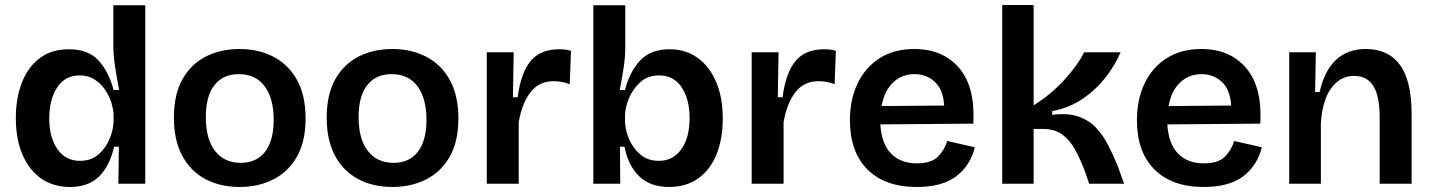

<svg xmlns="http://www.w3.org/2000/svg" viewBox="-20 -731 5700 764"><path d="M259 13Q192 13 143.5 -21Q95 -55 69 -117Q43 -179 43 -262Q43 -340 67 -402Q91 -464 138 -499.5Q185 -535 254 -535Q332 -535 372.5 -490Q413 -445 432 -373H454Q445 -419 438 -465.5Q431 -512 431 -545V-710H558V0H451L453 -147H434Q416 -69 373.5 -28Q331 13 259 13ZM298 -91Q343 -91 372.5 -117Q402 -143 417 -180.5Q432 -218 432 -252V-269Q432 -293 423.5 -321Q415 -349 398 -374Q381 -399 356 -415Q331 -431 297 -431Q239 -431 207.5 -383Q176 -335 176 -260Q176 -184 208.5 -137.5Q241 -91 298 -91Z M934 13Q856 13 797 -18.5Q738 -50 705 -111.5Q672 -173 672 -263Q672 -355 706 -415.5Q740 -476 799 -506Q858 -536 933 -536Q1009 -536 1068.5 -505Q1128 -474 1162 -412.5Q1196 -351 1196 -260Q1196 -168 1161.5 -107.5Q1127 -47 1067.5 -17Q1008 13 934 13ZM938 -83Q1001 -83 1035 -127.5Q1069 -172 1069 -254Q1069 -339 1033.5 -387.5Q998 -436 930 -436Q868 -436 833.5 -392.5Q799 -349 799 -265Q799 -177 836 -130Q873 -83 938 -83Z M1542 13Q1464 13 1405 -18.5Q1346 -50 1313 -111.5Q1280 -173 1280 -263Q1280 -355 1314 -415.5Q1348 -476 1407 -506Q1466 -536 1541 -536Q1617 -536 1676.5 -505Q1736 -474 1770 -412.5Q1804 -351 1804 -260Q1804 -168 1769.5 -107.5Q1735 -47 1675.5 -17Q1616 13 1542 13ZM1546 -83Q1609 -83 1643 -127.5Q1677 -172 1677 -254Q1677 -339 1641.5 -387.5Q1606 -436 1538 -436Q1476 -436 1441.5 -392.5Q1407 -349 1407 -265Q1407 -177 1444 -130Q1481 -83 1546 -83Z M1917 0V-523H2024L2021 -344H2040Q2052 -439 2090.5 -487Q2129 -535 2206 -535Q2216 -535 2226.5 -534Q2237 -533 2252 -529L2247 -396Q2232 -402 2215 -405Q2198 -408 2184 -408Q2125 -408 2091 -364Q2057 -320 2044 -245V0Z M2642 13Q2567 13 2523 -30Q2479 -73 2465 -147H2447L2448 0H2341V-710H2468V-541Q2468 -504 2461.5 -461Q2455 -418 2446 -373H2467Q2485 -444 2526.5 -489.5Q2568 -535 2644 -535Q2709 -535 2756.5 -500.5Q2804 -466 2830 -404Q2856 -342 2856 -259Q2856 -178 2831 -116.5Q2806 -55 2758 -21Q2710 13 2642 13ZM2602 -91Q2658 -91 2691 -137Q2724 -183 2724 -261Q2724 -336 2692.5 -383.5Q2661 -431 2603 -431Q2558 -431 2528 -404Q2498 -377 2482.5 -339.5Q2467 -302 2467 -269V-252Q2467 -218 2482 -180.5Q2497 -143 2527 -117Q2557 -91 2602 -91Z M2971 0V-523H3078L3075 -344H3094Q3106 -439 3144.5 -487Q3183 -535 3260 -535Q3270 -535 3280.5 -534Q3291 -533 3306 -529L3301 -396Q3286 -402 3269 -405Q3252 -408 3238 -408Q3179 -408 3145 -364Q3111 -320 3098 -245V0Z M3628 13Q3501 13 3431.5 -57Q3362 -127 3362 -252Q3362 -335 3392.5 -399Q3423 -463 3480.5 -499.5Q3538 -536 3618 -536Q3732 -536 3796.5 -460.5Q3861 -385 3853 -239L3483 -236Q3488 -158 3526 -119.5Q3564 -81 3628 -81Q3687 -81 3713 -108.5Q3739 -136 3749 -170L3859 -145Q3841 -72 3785 -29.5Q3729 13 3628 13ZM3619 -436Q3569 -436 3534 -403Q3499 -370 3488 -309L3737 -311Q3733 -375 3699.5 -405.5Q3666 -436 3619 -436Z M3968 0V-711H4093V-312Q4161 -354 4214.5 -412.5Q4268 -471 4294 -523H4439Q4417 -471 4378 -421.5Q4339 -372 4286 -336.5Q4233 -301 4167 -289V-274Q4228 -282 4270.5 -267.5Q4313 -253 4341.5 -222.5Q4370 -192 4390 -152.5Q4410 -113 4427 -72L4453 0H4314L4298 -47Q4279 -97 4258 -135.5Q4237 -174 4206.5 -196Q4176 -218 4128 -218H4093V0Z M4770 13Q4643 13 4573.5 -57Q4504 -127 4504 -252Q4504 -335 4534.5 -399Q4565 -463 4622.5 -499.5Q4680 -536 4760 -536Q4874 -536 4938.5 -460.5Q5003 -385 4995 -239L4625 -236Q4630 -158 4668 -119.5Q4706 -81 4770 -81Q4829 -81 4855 -108.5Q4881 -136 4891 -170L5001 -145Q4983 -72 4927 -29.5Q4871 13 4770 13ZM4761 -436Q4711 -436 4676 -403Q4641 -370 4630 -309L4879 -311Q4875 -375 4841.5 -405.5Q4808 -436 4761 -436Z M5110 0V-523H5216L5213 -365H5231Q5270 -536 5415 -536Q5504 -536 5550.5 -473Q5597 -410 5597 -277V0H5470V-264Q5470 -349 5444.5 -389Q5419 -429 5369 -429Q5327 -429 5297.5 -402.5Q5268 -376 5253 -332.5Q5238 -289 5236 -239V0Z"/></svg>

Font: Bricolage Grotesque 12pt SemiBold
Style: Regular
Weight: 600
Designer: Mathieu Triay
Foundry: Atelier Triay
Version: Version 1.001; ttfautohint (v1.8.4.7-5d5b);gftools[0.9.33.de